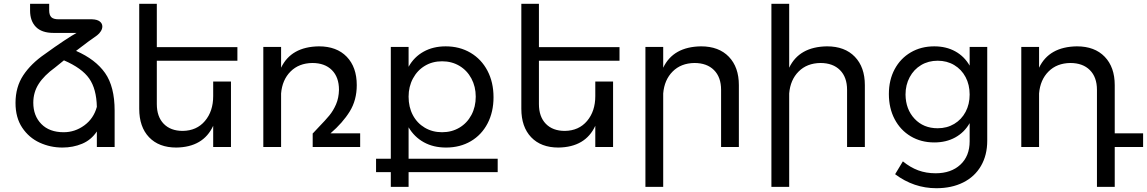

<svg xmlns="http://www.w3.org/2000/svg" viewBox="-20 -777 6063 1015"><path d="M586 -192V0H492V-82Q462 -37 414 -17Q366 3 310 3Q246 3 189.5 -23Q133 -49 97.5 -102Q62 -155 62 -233Q62 -317 103 -379Q144 -441 217 -491Q272 -531 318 -561.5Q364 -592 385 -603H263Q201 -603 170 -634.5Q139 -666 139 -721V-757H240V-722Q240 -698 251 -686.5Q262 -675 290 -675H467Q494 -674 507.5 -663.5Q521 -653 521 -637Q521 -625 513.5 -612.5Q506 -600 493 -590Q456 -565 382 -508Q485 -463 535.5 -391Q586 -319 586 -192ZM492 -212Q490 -307 451.5 -362Q413 -417 318 -458L271 -420Q213 -378 184.5 -333.5Q156 -289 156 -234Q156 -165 198.5 -121.5Q241 -78 317 -78Q376 -78 425.5 -114Q475 -150 492 -212Z M809 -456V-227Q809 -160 845.5 -122.5Q882 -85 946 -85Q1020 -86 1063.5 -137.5Q1107 -189 1107 -269V-346H1201V0H1107V-112Q1055 1 912 3Q820 3 768 -51.5Q716 -106 716 -202V-757H809V-528H1235V-456Z M1884 -72V0H1633V-72H1634L1664 -104Q1700 -141 1721 -166.5Q1742 -192 1756.5 -225.5Q1771 -259 1772 -302Q1772 -369 1734.5 -406.5Q1697 -444 1631 -444Q1560 -443 1516 -399Q1472 -355 1466 -283V0H1372V-529H1466V-419Q1519 -530 1666 -532Q1760 -532 1813 -477Q1866 -422 1866 -327Q1866 -248 1829 -188Q1792 -128 1727 -72Z M2611 133H2140V211H2046V133H1968V62H2046V-529H2140V-424Q2169 -476 2219.5 -504Q2270 -532 2336 -532Q2410 -532 2467.5 -498Q2525 -464 2557 -403Q2589 -342 2589 -263Q2589 -185 2557.5 -124.5Q2526 -64 2469 -30.5Q2412 3 2338 3Q2271 3 2220.5 -25Q2170 -53 2140 -104V62H2611ZM2140 -266Q2140 -211 2162.5 -168.5Q2185 -126 2225.5 -102Q2266 -78 2317 -78Q2368 -78 2408.5 -102Q2449 -126 2472 -169Q2495 -212 2495 -266Q2495 -319 2472 -362Q2449 -405 2408.5 -429Q2368 -453 2317 -453Q2266 -453 2226 -429Q2186 -405 2163 -362Q2140 -319 2140 -266Z M2829 -456V-227Q2829 -160 2865.5 -122.5Q2902 -85 2966 -85Q3040 -86 3083.5 -137.5Q3127 -189 3127 -269V-346H3221V0H3127V-112Q3075 1 2932 3Q2840 3 2788 -51.5Q2736 -106 2736 -202V-757H2829V-528H3255V-456Z M3886 -327V0H3792V-302Q3792 -369 3754.5 -406.5Q3717 -444 3651 -444Q3580 -443 3536 -399Q3492 -355 3486 -283V211H3392V-529H3486V-419Q3539 -530 3686 -532Q3780 -532 3833 -477Q3886 -422 3886 -327Z M4552 -327V0H4458V-302Q4458 -369 4420.5 -406.5Q4383 -444 4317 -444Q4246 -443 4202 -399Q4158 -355 4152 -283V211H4058V-757H4152V-419Q4205 -530 4352 -532Q4446 -532 4499 -477Q4552 -422 4552 -327Z M5199 -529V-33Q5199 43 5166 100Q5133 157 5072 187.5Q5011 218 4930 218Q4811 218 4712 144L4753 76Q4792 108 4834 123.5Q4876 139 4926 139Q5008 139 5057 93.5Q5106 48 5106 -30V-126Q5078 -77 5030 -50.5Q4982 -24 4919 -24Q4849 -24 4794.5 -56.5Q4740 -89 4709.5 -147Q4679 -205 4679 -280Q4679 -354 4709.5 -411Q4740 -468 4794.5 -500Q4849 -532 4919 -532Q4982 -532 5030 -505.5Q5078 -479 5106 -430V-529ZM5106 -277Q5106 -329 5084.5 -369.5Q5063 -410 5024.5 -433Q4986 -456 4937 -456Q4888 -456 4849.5 -433Q4811 -410 4789 -369Q4767 -328 4767 -277Q4768 -199 4815 -149Q4862 -99 4937 -99Q4986 -99 5024.5 -122Q5063 -145 5084.5 -185.5Q5106 -226 5106 -277Z M6023 0H5873V211H5779V-302Q5779 -369 5741.5 -406.5Q5704 -444 5638 -444Q5567 -443 5523 -399Q5479 -355 5473 -283V0H5379V-529H5473V-419Q5526 -530 5673 -532Q5767 -532 5820 -477Q5873 -422 5873 -327V-72H6023Z"/></svg>

Font: Montserrat arm2
Style: Regular
Weight: 400
Designer: Julieta Ulanovsky
Foundry: Julieta Ulanovsky
Version: Version 6.000